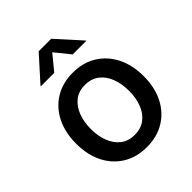

<svg xmlns="http://www.w3.org/2000/svg" viewBox="-213 -883 1021 1021"><g transform="rotate(-45 298.0 -372.0)"><path d="M297.9 11.2Q221.2 11.2 164.1 -23.7Q106.9 -58.6 75.4 -121.3Q43.9 -184.1 43.9 -267.6Q43.9 -351.6 75.4 -414.6Q106.9 -477.5 164.1 -512.7Q221.2 -547.9 297.9 -547.9Q374.5 -547.9 431.6 -512.7Q488.8 -477.5 520.5 -414.6Q552.2 -351.6 552.2 -267.6Q552.2 -184.1 520.5 -121.3Q488.8 -58.6 431.6 -23.7Q374.5 11.2 297.9 11.2ZM297.9 -80.6Q345.7 -80.6 377.9 -105.7Q410.2 -130.9 426 -173.1Q441.9 -215.3 441.9 -267.6Q441.9 -320.3 426 -362.8Q410.2 -405.3 377.9 -430.7Q345.7 -456.1 297.9 -456.1Q250 -456.1 218.3 -430.7Q186.5 -405.3 170.4 -362.8Q154.3 -320.3 154.3 -267.6Q154.3 -215.3 170.4 -173.1Q186.5 -130.9 218.3 -105.7Q250 -80.6 297.9 -80.6ZM228 -616.7H127.9V-620.1L250.5 -756.3H344.7L467.8 -620.1V-616.7H366.7L297.9 -701.7Z"/></g></svg>

Font: V-Inter
Style: Medium-500
Weight: 500
Designer: Rasmus Andersson
Foundry: rsms
Version: Version 4.000;git-4146feb